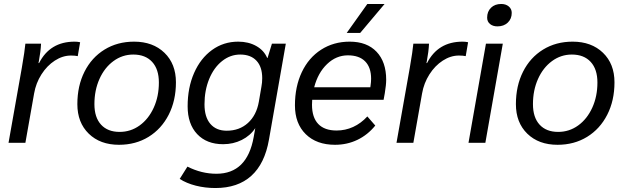

<svg xmlns="http://www.w3.org/2000/svg" viewBox="-20 -720 3148 968"><path d="M90 -378Q105 -465 108 -500H187Q185 -459 176 -412L174 -402H177Q232 -510 356 -510Q372 -510 384 -507L372 -437Q358 -440 338 -440Q296 -440 256.5 -414.5Q217 -389 189 -345Q161 -301 152 -249L108 0H23Z M370 -195Q370 -287 406 -358.5Q442 -430 507 -470Q572 -510 656 -510Q751 -510 809 -454Q867 -398 867 -305Q867 -213 830.5 -141.5Q794 -70 729 -30Q664 10 580 10Q485 10 427.5 -46Q370 -102 370 -195ZM781 -304Q781 -371 747 -408Q713 -445 652 -445Q597 -445 552 -412Q507 -379 481.5 -322Q456 -265 456 -195Q456 -128 489.5 -91.5Q523 -55 583 -55Q639 -55 684 -87.5Q729 -120 755 -177Q781 -234 781 -304Z M1421 -500 1336 -16Q1315 105 1247 166.5Q1179 228 1066 228Q1014 228 967 216Q920 204 886 182L925 120Q996 156 1071 156Q1226 156 1259 -29L1267 -74Q1242 -36 1199 -14.5Q1156 7 1105 7Q1022 7 974 -44Q926 -95 926 -184Q926 -278 958.5 -352Q991 -426 1049 -468Q1107 -510 1181 -510Q1233 -510 1272 -488Q1311 -466 1327 -428H1329L1351 -500ZM1302 -326Q1302 -383 1273 -414Q1244 -445 1191 -445Q1141 -445 1099.5 -412Q1058 -379 1034.5 -321.5Q1011 -264 1011 -194Q1011 -130 1040.5 -95.5Q1070 -61 1123 -61Q1187 -61 1230 -100Q1273 -139 1285 -207L1298 -283Q1302 -303 1302 -326Z M1927 -318Q1927 -292 1920 -250L1914 -217H1554Q1553 -209 1553 -192Q1553 -128 1584.5 -95Q1616 -62 1677 -62Q1721 -62 1760.5 -80Q1800 -98 1832 -133L1872 -87Q1834 -40 1782 -15Q1730 10 1669 10Q1576 10 1521.5 -43.5Q1467 -97 1467 -189Q1467 -283 1501.5 -356Q1536 -429 1599 -469.5Q1662 -510 1743 -510Q1830 -510 1878.5 -459Q1927 -408 1927 -318ZM1851 -323Q1851 -380 1821 -410.5Q1791 -441 1734 -441Q1675 -441 1629 -397Q1583 -353 1564 -280H1847L1848 -287Q1851 -307 1851 -323ZM1832 -700H1919L1796 -554H1728Z M2046 -378Q2061 -465 2064 -500H2143Q2141 -459 2132 -412L2130 -402H2133Q2188 -510 2312 -510Q2328 -510 2340 -507L2328 -437Q2314 -440 2294 -440Q2252 -440 2212.5 -414.5Q2173 -389 2145 -345Q2117 -301 2108 -249L2064 0H1979Z M2436 -631Q2436 -662 2455.5 -681Q2475 -700 2507 -700Q2530 -700 2545 -687.5Q2560 -675 2560 -655Q2560 -625 2540 -606Q2520 -587 2488 -587Q2465 -587 2450.5 -599Q2436 -611 2436 -631ZM2430 -500H2515L2427 0H2342Z M2581 -195Q2581 -287 2617 -358.5Q2653 -430 2718 -470Q2783 -510 2867 -510Q2962 -510 3020 -454Q3078 -398 3078 -305Q3078 -213 3041.5 -141.5Q3005 -70 2940 -30Q2875 10 2791 10Q2696 10 2638.5 -46Q2581 -102 2581 -195ZM2992 -304Q2992 -371 2958 -408Q2924 -445 2863 -445Q2808 -445 2763 -412Q2718 -379 2692.5 -322Q2667 -265 2667 -195Q2667 -128 2700.5 -91.5Q2734 -55 2794 -55Q2850 -55 2895 -87.5Q2940 -120 2966 -177Q2992 -234 2992 -304Z"/></svg>

Font: Sarabun
Style: Italic
Weight: 400
Italic angle: -10°
Designer: Suppakit Chalermlarp | Katatrad Co.,Ltd.
Foundry: Cadson Demak Co.,Ltd.
Version: Version 1.000; ttfautohint (v1.6)